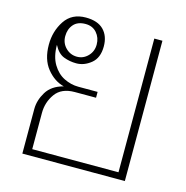

<svg xmlns="http://www.w3.org/2000/svg" viewBox="-88 -647 710 731"><g transform="rotate(15 266.5 -281.5)"><path d="M63 -176Q63 -210 83 -243Q103 -276 149 -288Q110 -298 81.5 -333.5Q53 -369 53 -427Q53 -480 80.5 -521.5Q108 -563 163 -563Q210 -563 233.5 -539Q257 -515 257 -474Q257 -429 230 -407Q203 -385 172 -385Q146 -385 122.5 -394Q99 -403 83 -434Q83 -388 101 -358Q119 -328 146.5 -314.5Q174 -301 203 -301H279V-278H195Q143 -278 119 -244.5Q95 -211 95 -169V-26H435V-553H467V0H63ZM229 -474Q229 -501 212.5 -520Q196 -539 168 -539Q137 -539 121 -520.5Q105 -502 105 -474Q105 -447 123.5 -428.5Q142 -410 168 -410Q193 -410 211 -428.5Q229 -447 229 -474Z"/></g></svg>

Font: Taviraj Thin
Style: Regular
Weight: 250
Designer: Katatrad Team
Foundry: CadsonDemak
Version: Version 1.001